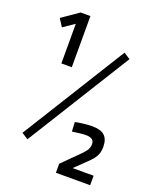

<svg xmlns="http://www.w3.org/2000/svg" viewBox="-164 -885 893 1100"><g transform="rotate(20 282.0 -334.5)"><path d="M129.3 -478V-719.6L61.4 -673.3L31.5 -719.8L133.3 -790H192.9V-478ZM95.2 -3.2 56 -28.4 448.4 -659.8 487.6 -634.4ZM314 121.3V66.5L401.9 -21.2Q425.5 -43 439.1 -61.9Q452.7 -80.9 452.7 -103.3Q452.7 -123 439.2 -131.7Q425.8 -140.4 403.8 -140.4Q387.6 -140.4 362.3 -137.5Q337 -134.6 319.4 -132L316.6 -189.1Q336 -193.3 365.9 -196.9Q395.8 -200.5 419.6 -200.5Q471.5 -200.5 495.1 -178.5Q518.7 -156.5 518.7 -109.5Q518.7 -86.9 512.3 -68.5Q505.9 -50.1 492.5 -33.7Q479.1 -17.3 457.9 2.5L394.8 63.3H522.9V121.3Z"/></g></svg>

Font: Titillium Web
Style: Bold
Weight: 700
Designer: Mohamed Gaber, Accademia di Belle Arti di Urbino
Foundry: Kief Type Foundry, Accademia di Belle Arti di Urbino
Version: Version 3.000